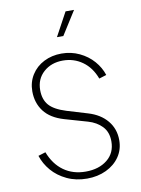

<svg xmlns="http://www.w3.org/2000/svg" viewBox="-106 -1074 852 1157"><g transform="rotate(-10 319.5 -495.5)"><path d="M66 -174 111 -188Q140 -112 196.5 -71.5Q253 -31 331 -31Q412 -31 463 -72Q514 -113 514 -184Q514 -241 481 -275.5Q448 -310 396 -325L257 -365Q175 -389 136 -440.5Q97 -492 97 -563Q97 -619 125 -663.5Q153 -708 201.5 -732.5Q250 -757 309 -757Q368 -757 418.5 -733Q469 -709 503.5 -669.5Q538 -630 553 -583L508 -569Q482 -639 429.5 -676.5Q377 -714 310 -714Q239 -714 192 -672Q145 -630 145 -562Q145 -505 175 -470Q205 -435 279 -412L405 -374Q479 -352 520.5 -302Q562 -252 562 -183Q562 -126 532 -82Q502 -38 449.5 -13Q397 12 332 12Q264 12 209 -14Q154 -40 118 -82Q82 -124 66 -174ZM378 -1003H430L339 -859H300Z"/></g></svg>

Font: Eudoxus Sans ExtraLight
Style: Regular
Weight: 200
Designer: Stijn de Vries
Foundry: tokotype
Version: Version 2.005